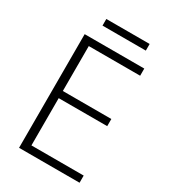

<svg xmlns="http://www.w3.org/2000/svg" viewBox="-185 -840 818 929"><g transform="rotate(30 224.0 -375.5)"><path d="M371 -751V-714H129V-751ZM413 0H75V-635H408V-595H121V-344H392V-304H121V-40H413Z"/></g></svg>

Font: Gemunu Libre ExtraLight
Style: Regular
Weight: 200
Designer: Puspanada Ekanayake, Sola Matas, Pathum Egodawatta, Kosala Senevirathne
Foundry: mooniak
Version: Version 1.100